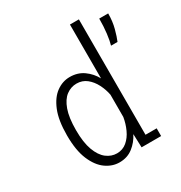

<svg xmlns="http://www.w3.org/2000/svg" viewBox="-178 -876 953 1013"><g transform="rotate(-30 299.0 -369.5)"><path d="M258 11Q214.5 11 175.8 -16.5Q137 -44 112.5 -101.8Q88 -159.5 88 -251Q88 -342.5 111.5 -399.8Q135 -457 172.8 -484Q210.5 -511 254 -511Q302.5 -511 338 -485.5Q373.5 -460 394 -422V-750H448.5V-47H516.5V0H397.5L394.5 -82Q374.5 -42.5 340.2 -15.8Q306 11 258 11ZM143 -251Q143 -176 160.5 -128.8Q178 -81.5 207 -59.2Q236 -37 270 -37Q305 -37 330.8 -58.8Q356.5 -80.5 372.2 -115Q388 -149.5 394 -187V-322.5Q387.5 -357 371 -389.2Q354.5 -421.5 328.8 -442.2Q303 -463 267.5 -463Q233.5 -463 205 -441.8Q176.5 -420.5 159.8 -374Q143 -327.5 143 -251ZM526 -545Q533.5 -570 538.5 -611.2Q543.5 -652.5 543.5 -700H598Q598 -651.5 587 -610.5Q576 -569.5 565.5 -545Z"/></g></svg>

Font: Trispace SemiCondensed ExtraLight
Style: Regular
Weight: 200
Width: 4
Designer: Tyler Finck
Foundry: Etcetera Type Company
Version: Version 1.210; ttfautohint (v1.8.3)